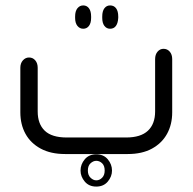

<svg xmlns="http://www.w3.org/2000/svg" viewBox="-20 -568 710 708"><path d="M287 -462Q274 -462 265.5 -472.5Q257 -483 257 -502V-507Q257 -527 265.5 -537.5Q274 -548 287 -548Q300 -548 308 -537.5Q316 -527 316 -507V-502Q316 -483 308 -472.5Q300 -462 287 -462ZM386 -462Q373 -462 365 -472.5Q357 -483 357 -502V-507Q357 -527 365 -537.5Q373 -548 386 -548Q400 -548 408 -537.5Q416 -527 416 -507V-502Q415 -483 407.5 -472.5Q400 -462 386 -462ZM451 0H220Q167 0 130 -20Q93 -40 74 -74.5Q55 -109 55 -154V-318Q55 -335 64.5 -345.5Q74 -356 87 -356Q101 -356 110 -345.5Q119 -335 119 -318V-157Q119 -111 145 -86Q171 -61 226 -61H445Q499 -61 525.5 -86Q552 -111 552 -157V-350Q552 -367 561 -377.5Q570 -388 583 -388Q597 -388 606 -377.5Q615 -367 615 -350V-154Q615 -109 596 -74.5Q577 -40 540.5 -20Q504 0 451 0ZM335 120Q308 120 292.5 101.5Q277 83 277 61Q277 38 292.5 19.5Q308 1 335 1Q362 1 377.5 19.5Q393 38 393 61Q393 83 377.5 101.5Q362 120 335 120ZM335 97Q347 97 356.5 87.5Q366 78 366 61Q366 43 356.5 34Q347 25 335 25Q324 25 314 34Q304 43 304 61Q304 78 314 87.5Q324 97 335 97Z"/></svg>

Font: Beiruti
Style: Regular
Weight: 400
Designer: Arlette Boutros
Foundry: Boutros
Version: Version 1.41